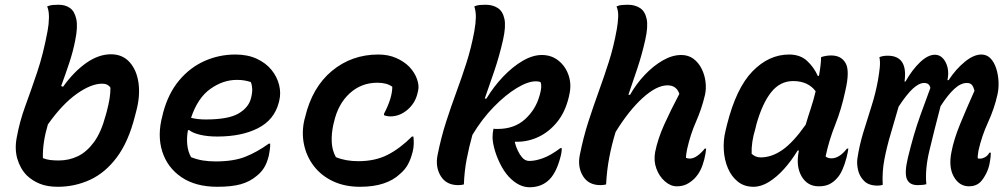

<svg xmlns="http://www.w3.org/2000/svg" viewBox="-20 -777 4240 810"><path d="M549 -286Q522 -179 473 -113.5Q424 -48 360 -18.5Q296 11 224 11Q179 11 147.5 -2Q116 -15 93 -37Q65 -66 53 -107.5Q41 -149 51 -199Q63 -265 87 -330.5Q111 -396 137 -473Q163 -550 181 -648Q186 -674 186.5 -702.5Q187 -731 179 -750Q191 -755 202.5 -756Q214 -757 227 -757Q256 -757 275.5 -743Q295 -729 302 -696Q309 -663 297 -605Q288 -559 272 -511Q256 -463 238 -414L246 -411Q292 -475 344 -511.5Q396 -548 448 -548Q497 -548 527 -514.5Q557 -481 564.5 -426Q572 -371 554 -305ZM411 -424Q364 -424 303 -380.5Q242 -337 182 -252Q171 -215 165.5 -179.5Q160 -144 161 -110Q175 -104 191.5 -102Q208 -100 228 -100Q271 -100 308.5 -118Q346 -136 376.5 -177.5Q407 -219 426 -291L430 -305Q438 -335 442 -359.5Q446 -384 446 -407Q435 -424 411 -424Z M973 -547Q1025 -547 1063.5 -529Q1102 -511 1125.5 -482Q1149 -453 1157.5 -418.5Q1166 -384 1158 -352L1156 -344Q1137 -271 1068 -236Q999 -201 897 -201Q855 -201 824 -208.5Q793 -216 778 -228H773Q767 -197 770 -167Q773 -137 786 -114Q811 -104 836 -100Q861 -96 890 -96Q965 -96 1014.5 -115.5Q1064 -135 1114 -171H1120Q1120 -156 1118 -143.5Q1116 -131 1114 -120Q1106 -88 1093.5 -68.5Q1081 -49 1063 -35Q1035 -11 996.5 0Q958 11 897 11Q805 11 745.5 -29.5Q686 -70 664.5 -138Q643 -206 665 -288L668 -301Q690 -383 735.5 -437.5Q781 -492 842.5 -519.5Q904 -547 973 -547ZM979 -440Q921 -440 867.5 -402Q814 -364 786 -280Q813 -273 848 -273Q943 -273 986 -298Q1029 -323 1039 -363Q1045 -387 1044 -403Q1043 -419 1038 -431Q1025 -435 1011.5 -437.5Q998 -440 979 -440Z M1576 -547Q1618 -547 1651 -532.5Q1684 -518 1706 -496Q1729 -472 1739 -444Q1749 -416 1744 -395L1741 -382Q1731 -341 1698.5 -313.5Q1666 -286 1627 -286Q1613 -286 1600 -291V-297Q1635 -364 1635 -411Q1612 -428 1572 -428Q1504 -428 1455 -383Q1406 -338 1389 -262L1386 -250Q1378 -213 1379.5 -178Q1381 -143 1397 -114Q1438 -97 1492 -97Q1562 -97 1614.5 -123.5Q1667 -150 1718 -201H1724Q1726 -186 1725.5 -169.5Q1725 -153 1721 -137Q1713 -105 1700.5 -82.5Q1688 -60 1666 -42Q1640 -17 1598 -3Q1556 11 1499 11Q1434 11 1384.5 -12.5Q1335 -36 1304 -76.5Q1273 -117 1262.5 -167.5Q1252 -218 1264 -271L1267 -282Q1297 -409 1380.5 -478Q1464 -547 1576 -547Z M2266 -545Q2307 -545 2337 -520.5Q2367 -496 2379.5 -457Q2392 -418 2381 -374L2380 -369Q2365 -305 2331 -263Q2297 -221 2253 -200Q2209 -179 2162 -179H2153L2152 -176Q2157 -157 2165 -140.5Q2173 -124 2181 -115Q2194 -98 2213 -98Q2239 -98 2271.5 -110Q2304 -122 2344 -152H2350Q2350 -134 2344 -113Q2328 -52 2300 -22Q2267 13 2214 13Q2168 13 2126 -32Q2105 -55 2089 -88Q2073 -121 2065 -152Q2058 -179 2058 -199Q2058 -208 2059 -217Q2060 -226 2062 -234Q2067 -233 2071 -233Q2075 -233 2079 -233Q2150 -233 2195 -274Q2240 -315 2256 -373L2258 -380Q2267 -412 2261 -430Q2253 -434 2241 -434Q2207 -434 2160 -405.5Q2113 -377 2063.5 -326.5Q2014 -276 1973 -208Q1959 -158 1949 -106.5Q1939 -55 1937 1Q1927 4 1913 4Q1863 4 1839.5 -34Q1816 -72 1826 -123Q1841 -198 1862 -263Q1883 -328 1905.5 -389Q1928 -450 1948 -512.5Q1968 -575 1981 -645Q1987 -679 1987.5 -703.5Q1988 -728 1981 -750Q1992 -755 2004 -756Q2016 -757 2029 -757Q2058 -757 2079.5 -743.5Q2101 -730 2108 -697.5Q2115 -665 2102 -608Q2087 -542 2066.5 -481Q2046 -420 2025 -361H2032Q2063 -412 2102.5 -453.5Q2142 -495 2184.5 -520Q2227 -545 2266 -545Z M2854 -545Q2884 -545 2905.5 -529Q2927 -513 2940 -487Q2953 -461 2956.5 -431.5Q2960 -402 2954 -376Q2940 -317 2916.5 -264Q2893 -211 2879 -149Q2877 -139 2875.5 -129Q2874 -119 2874 -111Q2882 -108 2890 -108Q2906 -108 2923 -120.5Q2940 -133 2953 -150H2959Q2958 -140 2956.5 -130Q2955 -120 2951 -104Q2944 -77 2934.5 -58.5Q2925 -40 2911 -25Q2895 -9 2877 0Q2859 9 2835 9Q2809 9 2785 -12Q2761 -33 2749 -66Q2737 -99 2744 -136Q2755 -191 2782 -251Q2809 -311 2846 -381Q2834 -417 2796 -417Q2750 -417 2691.5 -364Q2633 -311 2577 -220Q2561 -168 2550.5 -113.5Q2540 -59 2537 1Q2527 4 2513 4Q2463 4 2439.5 -34Q2416 -72 2426 -123Q2441 -198 2462 -263Q2483 -328 2505.5 -390Q2528 -452 2548.5 -516Q2569 -580 2582 -653Q2587 -681 2588 -706Q2589 -731 2581 -750Q2592 -755 2604 -756Q2616 -757 2629 -757Q2658 -757 2679.5 -743.5Q2701 -730 2708 -697.5Q2715 -665 2702 -608Q2688 -546 2669 -489Q2650 -432 2631 -377H2638Q2664 -423 2700 -461Q2736 -499 2776 -522Q2816 -545 2854 -545Z M3309 -547Q3356 -547 3385 -520Q3414 -493 3430 -457H3435Q3439 -479 3441.5 -500Q3444 -521 3444 -536Q3464 -543 3487 -543Q3529 -543 3547.5 -510.5Q3566 -478 3546 -393Q3530 -317 3503.5 -250.5Q3477 -184 3463 -117Q3472 -109 3488 -109Q3521 -109 3553 -150H3559Q3558 -142 3556 -132.5Q3554 -123 3551 -111Q3544 -84 3534 -61.5Q3524 -39 3512 -26Q3496 -8 3478 0.5Q3460 9 3434 9Q3386 9 3361.5 -33.5Q3337 -76 3350 -140V-142H3345Q3319 -99 3288 -64.5Q3257 -30 3224 -9.5Q3191 11 3159 11Q3120 11 3093 -10.5Q3066 -32 3051 -67Q3036 -102 3033.5 -144Q3031 -186 3041 -226L3047 -251Q3086 -406 3155 -476.5Q3224 -547 3309 -547ZM3151 -128Q3159 -121 3168 -117Q3177 -113 3189 -113Q3236 -113 3281.5 -145Q3327 -177 3379 -251Q3389 -285 3400.5 -319.5Q3412 -354 3421 -392Q3389 -435 3326 -435Q3271 -435 3233.5 -388Q3196 -341 3171 -252L3167 -235Q3149 -177 3151 -128Z M3690 -536Q3698 -539 3706 -540.5Q3714 -542 3725 -542Q3811 -542 3796 -433H3800Q3829 -484 3862 -515Q3895 -546 3924 -546Q3953 -546 3969.5 -514Q3986 -482 3977 -439H3982Q4013 -486 4050.5 -516.5Q4088 -547 4120 -547Q4143 -547 4158.5 -531Q4174 -515 4182.5 -489Q4191 -463 4192.5 -433.5Q4194 -404 4188 -378Q4175 -319 4148.5 -261.5Q4122 -204 4108 -142Q4107 -132 4105.5 -124.5Q4104 -117 4105 -109Q4107 -108 4110.5 -108Q4114 -108 4117 -108Q4125 -108 4136 -114Q4147 -120 4154 -133H4160Q4160 -114 4156 -94Q4152 -68 4141 -46Q4130 -24 4117 -10Q4098 9 4068 9Q4027 9 4004 -31.5Q3981 -72 3994 -136Q4004 -189 4030.5 -253.5Q4057 -318 4091 -394Q4087 -411 4080 -419Q4073 -427 4059 -427Q4033 -427 4005.5 -401.5Q3978 -376 3948 -329Q3919 -218 3900.5 -140Q3882 -62 3888 0Q3875 4 3851 4Q3817 4 3806 -21.5Q3795 -47 3810 -111Q3822 -160 3834.5 -203.5Q3847 -247 3864.5 -295.5Q3882 -344 3905 -406Q3901 -427 3879 -427Q3857 -427 3831 -403Q3805 -379 3771 -327Q3754 -267 3737.5 -212Q3721 -157 3711 -104.5Q3701 -52 3704 3Q3694 6 3682 6Q3645 6 3625.5 -13.5Q3606 -33 3600 -59.5Q3594 -86 3597 -107Q3605 -162 3621.5 -216.5Q3638 -271 3656 -327Q3674 -383 3684 -439Q3689 -468 3691.5 -492Q3694 -516 3690 -536Z"/></svg>

Font: Recursive Mn Csl St SmB
Style: Italic
Weight: 600
Italic angle: -15°
Monospace: yes
Version: Version 1.079;hotconv 1.0.112;makeotfexe 2.5.65598; ttfautoh